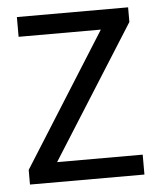

<svg xmlns="http://www.w3.org/2000/svg" viewBox="-44 -581 513 620"><g transform="rotate(-5 212.0 -271.0)"><path d="M28.5 0V-47.5L300 -478.5H33.5V-542.5H394V-495L122 -64.5H399.5V0Z"/></g></svg>

Font: Encode Sans SmCnd
Style: Regular
Weight: 400
Width: 4
Designer: Multiple Designers
Foundry: Impallari Type
Version: Version 3.002; ttfautohint (v1.8.3) -l 8 -r 50 -G 200 -x 14 